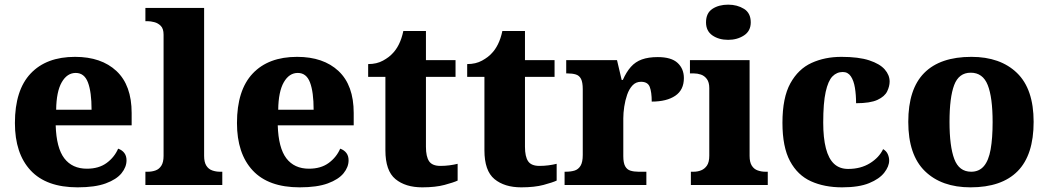

<svg xmlns="http://www.w3.org/2000/svg" viewBox="-20 -794 4501 824"><path d="M313 10Q179 10 111.5 -62.5Q44 -135 44 -266Q44 -407 111.5 -478.5Q179 -550 302 -550Q415 -550 480 -489Q545 -428 545 -309V-256H219Q222 -159 256 -114.5Q290 -70 353 -70Q404 -70 437.5 -94.5Q471 -119 487 -156Q504 -150 513.5 -137.5Q523 -125 523 -106Q523 -77 501.5 -50.5Q480 -24 434 -7Q388 10 313 10ZM373 -323Q373 -399 357.5 -440Q342 -481 305 -481Q268 -481 245 -441Q222 -401 221 -323Z M604 0V-57H615Q632 -57 647.5 -62.5Q663 -68 672.5 -83Q682 -98 682 -125V-645Q682 -671 670 -683Q658 -695 642 -699Q626 -703 615 -703H604V-760H856V-125Q856 -98 865.5 -83Q875 -68 891 -62.5Q907 -57 923 -57H934V0Z M1266 10Q1132 10 1064.5 -62.5Q997 -135 997 -266Q997 -407 1064.5 -478.5Q1132 -550 1255 -550Q1368 -550 1433 -489Q1498 -428 1498 -309V-256H1172Q1175 -159 1209 -114.5Q1243 -70 1306 -70Q1357 -70 1390.5 -94.5Q1424 -119 1440 -156Q1457 -150 1466.5 -137.5Q1476 -125 1476 -106Q1476 -77 1454.5 -50.5Q1433 -24 1387 -7Q1341 10 1266 10ZM1326 -323Q1326 -399 1310.5 -440Q1295 -481 1258 -481Q1221 -481 1198 -441Q1175 -401 1174 -323Z M1792 10Q1720 10 1677 -25.5Q1634 -61 1634 -149V-464H1560V-519Q1597 -519 1624 -534Q1651 -549 1665 -565Q1680 -580 1692 -604Q1704 -628 1711 -661H1808V-536H1935V-464H1808V-164Q1808 -122 1821.5 -102Q1835 -82 1870 -82Q1890 -82 1909 -84.5Q1928 -87 1944 -91V-19Q1927 -11 1888 -0.5Q1849 10 1792 10Z M2217 10Q2145 10 2102 -25.5Q2059 -61 2059 -149V-464H1985V-519Q2022 -519 2049 -534Q2076 -549 2090 -565Q2105 -580 2117 -604Q2129 -628 2136 -661H2233V-536H2360V-464H2233V-164Q2233 -122 2246.5 -102Q2260 -82 2295 -82Q2315 -82 2334 -84.5Q2353 -87 2369 -91V-19Q2352 -11 2313 -0.5Q2274 10 2217 10Z M2403 0V-57H2407Q2430 -57 2446 -62Q2462 -67 2471.5 -82.5Q2481 -98 2481 -129V-411Q2481 -441 2473.5 -455.5Q2466 -470 2451 -474.5Q2436 -479 2414 -479H2410V-536H2628L2648 -451H2653Q2668 -485 2687.5 -507Q2707 -529 2735 -539Q2763 -549 2803 -549Q2861 -549 2888 -524Q2915 -499 2915 -459Q2915 -408 2878 -383Q2841 -358 2777 -358Q2777 -399 2768.5 -421Q2760 -443 2731 -443Q2709 -443 2694.5 -427.5Q2680 -412 2671.5 -387.5Q2663 -363 2659 -336Q2655 -309 2655 -286V-124Q2655 -95 2663 -80.5Q2671 -66 2686 -61.5Q2701 -57 2720 -57H2754V0Z M2945 0V-57H2957Q2974 -57 2989 -63Q3004 -69 3014 -83.5Q3024 -98 3024 -126V-416Q3024 -441 3013.5 -455Q3003 -469 2988 -474Q2973 -479 2957 -479H2941V-536H3197V-125Q3197 -98 3206.5 -83Q3216 -68 3232 -62.5Q3248 -57 3264 -57H3275V0ZM3105 -623Q3065 -623 3037.5 -642Q3010 -661 3010 -698Q3010 -738 3037.5 -756Q3065 -774 3105 -774Q3144 -774 3173 -756Q3202 -738 3202 -698Q3202 -661 3173 -642Q3144 -623 3105 -623Z M3594 10Q3518 10 3460.5 -16Q3403 -42 3370.5 -102.5Q3338 -163 3338 -267Q3338 -375 3372 -436.5Q3406 -498 3463 -524Q3520 -550 3591 -550Q3665 -550 3710.5 -535Q3756 -520 3777 -496Q3798 -472 3798 -444Q3798 -424 3787.5 -402Q3777 -380 3746 -365.5Q3715 -351 3654 -351Q3654 -387 3649 -417.5Q3644 -448 3631.5 -466.5Q3619 -485 3597 -485Q3571 -485 3552.5 -466Q3534 -447 3523.5 -399.5Q3513 -352 3513 -268Q3513 -202 3524.5 -157.5Q3536 -113 3559.5 -91Q3583 -69 3620 -69Q3674 -69 3713.5 -93.5Q3753 -118 3770 -154Q3784 -146 3790 -132.5Q3796 -119 3796 -105Q3796 -80 3775 -53Q3754 -26 3710 -8Q3666 10 3594 10Z M4145 10Q4021 10 3949.5 -59.5Q3878 -129 3878 -271Q3878 -412 3946.5 -481Q4015 -550 4149 -550Q4273 -550 4344.5 -481Q4416 -412 4416 -271Q4416 -129 4347.5 -59.5Q4279 10 4145 10ZM4148 -57Q4182 -57 4202.5 -81Q4223 -105 4231.5 -153Q4240 -201 4240 -270Q4240 -376 4219 -429Q4198 -482 4146 -482Q4095 -482 4075 -429Q4055 -376 4055 -271Q4055 -166 4075.5 -111.5Q4096 -57 4148 -57Z"/></svg>

Font: Noto Serif Tibetan ExtraBold
Style: Regular
Weight: 800
Version: Version 2.103